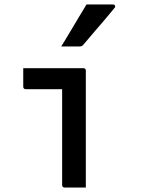

<svg xmlns="http://www.w3.org/2000/svg" viewBox="-20 -839 640 859"><path d="M258 -11Q258 -40 258 -82.5Q258 -125 258 -175Q258 -225 258 -275Q258 -325 258 -368Q258 -411 258 -440H241Q219 -440 203.5 -440Q188 -440 173 -440Q158 -440 140 -440Q122 -440 95 -440Q90 -440 87 -443Q84 -446 84 -451Q84 -472 84 -492.5Q84 -513 84 -534Q118 -534 144.5 -534Q171 -534 194.5 -534Q218 -534 242 -534Q266 -534 292.5 -534Q319 -534 353 -534Q357 -534 359 -532.5Q361 -531 362.5 -529Q364 -527 364 -523Q364 -476 364 -422Q364 -368 364 -312.5Q364 -257 364 -203.5Q364 -150 364 -102Q364 -85 364 -68Q364 -51 364 -34Q364 -17 364 0Q339 0 316.5 0Q294 0 269 0Q264 0 261 -3Q258 -6 258 -11ZM367 -819Q401 -819 427 -819Q453 -819 485 -819Q492 -819 494.5 -813.5Q497 -808 492 -803Q468 -774 447 -749Q426 -724 403.5 -698.5Q381 -673 353 -639Q351 -636 346.5 -633.5Q342 -631 336 -631Q313 -631 293.5 -631Q274 -631 254 -631Q273 -662 291.5 -693Q310 -724 329 -756Q348 -788 367 -819Z"/></svg>

Font: Recursive Monospace Medium
Style: Regular
Weight: 500
Version: Version 1.047